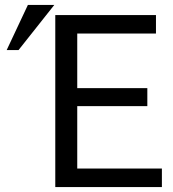

<svg xmlns="http://www.w3.org/2000/svg" viewBox="-20 -756 703 778"><path d="M636 2H204V-695H612V-620H293V-399H577V-326H293V-73H636ZM55 -553H7L93 -736H200Z"/></svg>

Font: Repo Regular
Style: Regular
Weight: 400
Designer: Stefan Peev
Foundry: Context Ltd
Version: Version 1.502